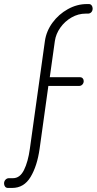

<svg xmlns="http://www.w3.org/2000/svg" viewBox="-96 -788 476 945"><path d="M316 -389Q316 -379 309.5 -372Q303 -365 293 -365H142L99 -56Q87 29 54.5 83Q22 137 -36 137H-57Q-66 137 -71 130.5Q-76 124 -76 115Q-76 104 -69 96.5Q-62 89 -52 89H-32Q2 89 22 49Q42 9 51 -56L125 -586Q132 -635 162.5 -676.5Q193 -718 238 -743Q283 -768 331 -768H342Q350 -768 355 -761.5Q360 -755 360 -746Q360 -735 353.5 -728Q347 -721 337 -721H326Q289 -721 256 -702Q223 -683 201 -652Q179 -621 174 -586L149 -408H297Q306 -408 311 -402.5Q316 -397 316 -389Z"/></svg>

Font: Dosis
Style: Regular
Weight: 400
Designer: Edgar Tolentino, Pablo Impallari, Igino Marini
Foundry: Edgar Tolentino, Pablo Impallari, Igino Marini
Version: Version 1.007;Glyphs 3.1.1 (3134)